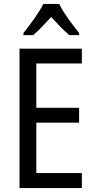

<svg xmlns="http://www.w3.org/2000/svg" viewBox="-20 -963 488 983"><path d="M283 -943H202C181 -900 137 -840 100 -794V-783H150C177 -806 210 -841 242 -876C274 -841 305 -808 335 -783H385V-794C351 -836 304 -898 283 -943ZM399 0V-77H166V-335H385V-411H166V-638H399V-714H80V0Z"/></svg>

Font: Noto Sans Lao Condensed
Style: Regular
Weight: 400
Width: 3
Designer: Monotype Design Team
Foundry: Monotype Imaging Inc.
Version: Version 2.004